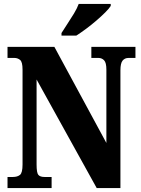

<svg xmlns="http://www.w3.org/2000/svg" viewBox="-20 -951 712 971"><path d="M18 0V-56H45Q68 -56 81 -66.5Q94 -77 94 -119V-599Q94 -638 81.5 -648Q69 -658 53 -658H18V-714H255L518 -228V-599Q518 -634 506.5 -646Q495 -658 478 -658H442V-714H665V-658H630Q611 -658 600 -644.5Q589 -631 589 -595V0H469L165 -549V-119Q165 -77 174 -66.5Q183 -56 205 -56H241V0ZM291 -784Q304 -805 321 -830.5Q338 -856 354 -882.5Q370 -909 378 -931H540V-921Q532 -908 512.5 -888.5Q493 -869 467.5 -847Q442 -825 415 -805Q388 -785 366 -771H291Z"/></svg>

Font: Noto Serif ExtraCondensed Black
Style: Regular
Weight: 900
Width: 2
Designer: Monotype Design Team
Foundry: Monotype Imaging Inc.
Version: Version 2.015; ttfautohint (v1.8.4.7-5d5b)